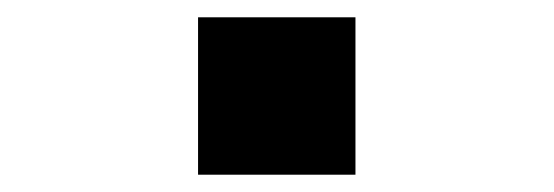

<svg xmlns="http://www.w3.org/2000/svg" viewBox="-20 -192 640 222"><path d="M209 -172H391V10H209Z"/></svg>

Font: Tiny ExtraBold
Style: Regular
Weight: 800
Designer: Philipp Nurullin, Konstantin Bulenkov
Foundry: JetBrains
Version: Version 2.251; ttfautohint (v1.8.4.7-5d5b)